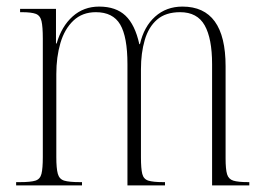

<svg xmlns="http://www.w3.org/2000/svg" viewBox="-20 -563 800 583"><path d="M29 0V-10H41Q73 -10 87.5 -14.5Q102 -19 106 -35.5Q110 -52 110 -86V-446Q110 -482 106 -499Q102 -516 88.5 -521Q75 -526 46 -526H41V-536H150V-431H152Q167 -483 200.5 -513Q234 -543 281 -543Q332 -543 361 -515.5Q390 -488 403 -429H405Q417 -482 451 -512.5Q485 -543 534 -543Q665 -543 665 -362V-82Q665 -49 669.5 -34Q674 -19 688.5 -14.5Q703 -10 733 -10H737V0H624V-368Q624 -446 601.5 -486Q579 -526 527 -526Q483 -526 457 -503.5Q431 -481 419.5 -441.5Q408 -402 408 -353V-85Q408 -51 412 -35Q416 -19 430.5 -14.5Q445 -10 475 -10H481V0H367V-368Q367 -451 345 -488.5Q323 -526 271 -526Q230 -526 203 -500.5Q176 -475 163.5 -432.5Q151 -390 151 -338V-86Q151 -52 155.5 -35.5Q160 -19 175 -14.5Q190 -10 222 -10H229V0Z"/></svg>

Font: Noto Serif Display Condensed ExtraLight
Style: Regular
Weight: 200
Width: 3
Designer: Monotype Design Team
Foundry: Monotype Imaging Inc.
Version: Version 2.009